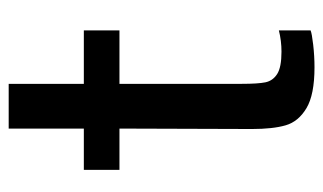

<svg xmlns="http://www.w3.org/2000/svg" viewBox="-171 -569 744 442"><g transform="rotate(-90 201.0 -348.0)"><path d="M126 -527V-700H229V-527H352V-445H229V-163Q229 -126 232.5 -109Q236 -92 251.5 -82Q267 -72 303 -72Q328 -72 352 -78V-5Q345 -2 319 1Q293 4 267 4Q204 4 173 -14.5Q142 -33 133.5 -62.5Q125 -92 125 -140L126 -445H31V-527Z"/></g></svg>

Font: Lopes Sans Medium
Style: Regular
Weight: 500
Designer: Gabriel Lam, Diego Maldonado
Foundry: TypeRant, Foresti Design
Version: Version 4.000